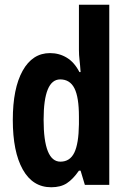

<svg xmlns="http://www.w3.org/2000/svg" viewBox="-20 -780 541 810"><path d="M196 10Q118 10 76 -65Q34 -140 34 -274Q34 -407 75.5 -481.5Q117 -556 191 -556Q230 -556 262 -536.5Q294 -517 315 -476H320Q318 -506 315.5 -527Q313 -548 313 -569V-760H441V0H338L320 -60H313Q288 -24 262 -7Q236 10 196 10ZM235 -98Q275 -98 293.5 -136Q312 -174 313 -256V-288Q313 -370 294 -407.5Q275 -445 234 -445Q164 -445 164 -275Q164 -98 235 -98Z"/></svg>

Font: Noto Sans Telugu ExtraCondensed
Style: Bold
Weight: 700
Width: 2
Designer: Jelle Bosma - Monotype Design Team
Foundry: Monotype Imaging Inc.
Version: Version 2.005; ttfautohint (v1.8.4.7-5d5b)